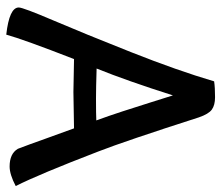

<svg xmlns="http://www.w3.org/2000/svg" viewBox="-68 -636 724 629"><g transform="rotate(90 294.5 -321.0)"><path d="M374 -274Q359 -315 344.5 -359.5Q330 -404 314 -455Q298 -506 292 -525Q244 -374 204 -275Q268 -273 302 -273Q354 -273 374 -274ZM281 -199Q255 -199 173 -201Q108 -34 93 21Q4 11 4 -20Q4 -34 46.5 -133.5Q89 -233 150 -387Q211 -541 246 -660Q266 -663 298 -663Q324 -663 338.5 -652.5Q353 -642 364 -610Q441 -370 476 -280Q551 -85 589 -10Q551 10 525 10Q483 10 467 -17Q455 -48 433.5 -108.5Q412 -169 400 -201Q302 -199 281 -199Z"/></g></svg>

Font: Overlock
Style: Bold
Weight: 700
Designer: Dario Muhafara
Foundry: Dario Manuel Muhafara
Version: Version 1.002